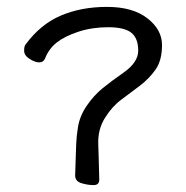

<svg xmlns="http://www.w3.org/2000/svg" viewBox="-20 -518 540 557"><path d="M266 -70 268 3Q268 19 251.5 19Q235 19 216.5 13.5Q198 8 198 -9L200 -70L201 -99Q202 -124 206 -148Q211 -181 231.5 -211Q252 -241 277 -261.5Q302 -282 338 -307Q381 -337 381 -371Q381 -407 361 -423Q341 -439 294 -439Q247 -439 207.5 -426Q168 -413 145 -395Q122 -377 111 -349Q106 -337 94 -337Q82 -337 66 -347Q50 -357 50 -371Q50 -385 55 -390Q98 -448 157 -473Q216 -498 290.5 -498Q365 -498 407.5 -465Q450 -432 450 -387.5Q450 -343 431.5 -316.5Q413 -290 386 -269.5Q359 -249 332 -229Q305 -209 284.5 -176Q264 -143 265 -102Z"/></svg>

Font: Moon Stars Kai HW
Style: Regular
Weight: 400
Designer: GuiWonder
Version: Version 1.101